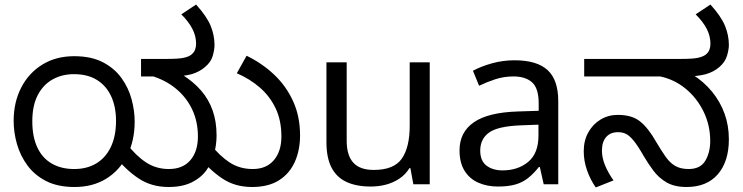

<svg xmlns="http://www.w3.org/2000/svg" viewBox="-20 -810 3266 844"><path d="M308 12Q234 12 183 -14Q132 -40 100.5 -83Q69 -126 54.5 -177Q40 -228 40 -279Q40 -360 73 -424.5Q106 -489 166 -526Q226 -563 306 -563Q381 -563 432 -536.5Q483 -510 514 -467Q545 -424 558.5 -373.5Q572 -323 572 -276Q572 -191 539 -126Q506 -61 447 -24.5Q388 12 308 12ZM306 -67Q362 -67 403 -91.5Q444 -116 467 -163.5Q490 -211 490 -279Q490 -340 469 -386Q448 -432 407 -458Q366 -484 305 -484Q253 -484 211.5 -461Q170 -438 146 -392Q122 -346 122 -277Q122 -209 144 -162Q166 -115 207.5 -91Q249 -67 306 -67ZM721 12Q645 12 588 -26.5Q531 -65 486 -123L538 -177Q579 -124 623 -95.5Q667 -67 722 -67Q784 -67 817 -106Q850 -145 850 -210Q850 -276 824.5 -329.5Q799 -383 752.5 -421Q706 -459 644 -477L782 -481Q830 -451 863.5 -412.5Q897 -374 914.5 -325Q932 -276 932 -215Q932 -175 921.5 -134.5Q911 -94 887 -61Q863 -28 822 -8Q781 12 721 12ZM1088 12Q1012 12 955.5 -26.5Q899 -65 853 -123L904 -177Q946 -124 990 -95.5Q1034 -67 1091 -67Q1151 -67 1184 -106Q1217 -145 1217 -210Q1217 -280 1192 -333Q1167 -386 1123 -424.5Q1079 -463 1021 -488L1064 -565Q1132 -532 1185 -482Q1238 -432 1268.5 -365Q1299 -298 1299 -215Q1299 -150 1276 -98.5Q1253 -47 1206.5 -17.5Q1160 12 1088 12ZM923 -612Q923 -593 915.5 -565.5Q908 -538 882 -516Q857 -494 822.5 -484Q788 -474 730 -474H600V-551H712Q766 -551 788 -556Q810 -561 820 -569Q833 -579 837.5 -591.5Q842 -604 842 -618Q842 -651 826 -682.5Q810 -714 777 -747L842 -790Q889 -738 906 -696.5Q923 -655 923 -612Z M1869 -536V0H1797L1784 -71H1780Q1763 -43 1736 -25Q1709 -7 1677 1.5Q1645 10 1610 10Q1546 10 1502.5 -10.5Q1459 -31 1437 -74Q1415 -117 1415 -185V-536H1504V-191Q1504 -127 1533 -95Q1562 -63 1623 -63Q1712 -63 1746.5 -113Q1781 -163 1781 -257V-536Z M2242 -545Q2340 -545 2387 -502Q2434 -459 2434 -365V0H2370L2353 -76H2349Q2326 -47 2301.5 -27.5Q2277 -8 2245.5 1Q2214 10 2169 10Q2121 10 2082.5 -7Q2044 -24 2022 -59.5Q2000 -95 2000 -149Q2000 -229 2063 -272.5Q2126 -316 2257 -320L2348 -323V-355Q2348 -422 2319 -448Q2290 -474 2237 -474Q2195 -474 2157 -461.5Q2119 -449 2086 -433L2059 -499Q2094 -518 2142 -531.5Q2190 -545 2242 -545ZM2268 -259Q2168 -255 2129.5 -227Q2091 -199 2091 -148Q2091 -103 2118.5 -82Q2146 -61 2189 -61Q2257 -61 2302 -98.5Q2347 -136 2347 -214V-262Z M2998 12Q2945 12 2910.5 -8Q2876 -28 2852.5 -59.5Q2829 -91 2809 -125Q2784 -169 2766 -191Q2748 -213 2732.5 -221Q2717 -229 2697 -229Q2663 -229 2644.5 -207.5Q2626 -186 2626 -148Q2626 -116 2640 -82.5Q2654 -49 2677 -17L2599 14Q2576 -18 2561 -60Q2546 -102 2546 -145Q2546 -192 2566 -228Q2586 -264 2620 -284.5Q2654 -305 2696 -305Q2758 -305 2794 -276Q2830 -247 2864 -187Q2887 -148 2906 -121Q2925 -94 2948.5 -80.5Q2972 -67 3007 -67Q3059 -67 3080.5 -103.5Q3102 -140 3102 -190Q3102 -260 3072.5 -320Q3043 -380 2993.5 -420.5Q2944 -461 2882 -474H2548V-551H2973Q3027 -551 3048.5 -556Q3070 -561 3081 -569Q3094 -579 3098.5 -591.5Q3103 -604 3103 -618Q3103 -651 3087 -682.5Q3071 -714 3038 -747L3103 -790Q3150 -738 3167 -696.5Q3184 -655 3184 -612Q3184 -593 3176 -565.5Q3168 -538 3143 -516Q3118 -494 3083 -484Q3048 -474 2990 -474H2966L3023 -483Q3074 -451 3110 -407Q3146 -363 3165 -310.5Q3184 -258 3184 -198Q3184 -100 3135.5 -44Q3087 12 2998 12Z"/></svg>

Font: kannada15
Style: Book
Weight: 400
Designer: Jelle Bosma - Monotype Design Team
Foundry: Monotype Imaging Inc.
Version: Version 2.003